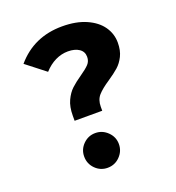

<svg xmlns="http://www.w3.org/2000/svg" viewBox="-132 -817 864 941"><g transform="rotate(-20 300.0 -347.0)"><path d="M526 -543Q526 -502 511.5 -473Q497 -444 476 -425.5Q455 -407 421 -384Q380 -357 360 -334.5Q340 -312 340 -276V-255H196V-281Q196 -328 211 -360Q226 -392 247 -411.5Q268 -431 300 -453Q332 -475 346.5 -490.5Q361 -506 361 -529Q361 -556 339 -571Q317 -586 281 -586Q247 -586 215 -570.5Q183 -555 156 -525L56 -603Q148 -711 296 -711Q369 -711 421 -688Q473 -665 499.5 -627Q526 -589 526 -543ZM361 -74Q361 -37 334.5 -10Q308 17 270 17Q233 17 206.5 -9.5Q180 -36 180 -74Q180 -111 206.5 -137.5Q233 -164 270 -164Q307 -164 334 -137.5Q361 -111 361 -74Z"/></g></svg>

Font: Fira Mono
Style: Bold
Weight: 700
Monospace: yes
Designer: Carrois Corporate & Edenspiekermann AG
Foundry: Carrois Corporate GbR & Edenspiekermann AG
Version: Version 3.206